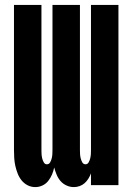

<svg xmlns="http://www.w3.org/2000/svg" viewBox="-20 -755 540 783"><path d="M124 8Q107 8 92.5 0.5Q78 -7 68 -19.5Q58 -32 52 -47.5Q46 -63 42.5 -78.5Q39 -94 38 -110.5Q37 -127 37 -143V-735H149V-143Q149 -134 149.5 -126Q150 -118 152 -109.5Q154 -101 158.5 -93Q163 -85 171 -85Q180 -85 184.5 -93Q189 -101 191 -109.5Q193 -118 193.5 -126Q194 -134 194 -143V-735H306V-143Q306 -134 306.5 -126Q307 -118 309 -109.5Q311 -101 315.5 -93Q320 -85 329 -85Q337 -85 341.5 -93Q346 -101 348 -109.5Q350 -118 350.5 -126Q351 -134 351 -143V-735H463V0H351V-48Q347 -37 340.5 -26.5Q334 -16 325 -8Q316 0 304.5 4Q293 8 281 8Q266 8 251.5 1.5Q237 -5 227 -16.5Q217 -28 211 -42.5Q205 -57 201 -72Q198 -57 192 -43Q186 -29 176.5 -17Q167 -5 153 1.5Q139 8 124 8Z"/></svg>

Font: Iosevka SS04 Heavy
Style: Regular
Weight: 900
Monospace: yes
Designer: Belleve Invis
Foundry: Belleve Invis
Version: Version 19.0.0; ttfautohint (v1.8.4)